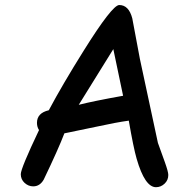

<svg xmlns="http://www.w3.org/2000/svg" viewBox="-20 -742 771 776"><path d="M610.4 14.6Q565.4 14.6 532.2 -100.6Q519.5 -144.5 500.5 -254.4Q450.7 -247.6 370.1 -230L240.2 -203.1Q215.8 -139.2 156.7 -16.1Q141.1 11.2 114.3 11.2Q94.7 11.2 79.3 -2.9Q64 -17.1 64 -38.1Q64 -61.5 137.7 -216.3Q129.4 -229 129.4 -245.6Q129.4 -285.2 177.2 -296.4Q232.9 -400.9 317.9 -536.6Q433.6 -721.7 461.9 -721.7Q500.5 -721.7 514.6 -668L545.4 -503.9L618.2 -164.6L646 -87.4Q660.2 -47.9 660.2 -34.7Q660.2 -13.7 645 0.5Q629.9 14.6 610.4 14.6ZM438 -543.5 298.3 -318.4Q357.4 -333.5 477.5 -355Z"/></svg>

Font: YBG Kramawirya
Style: Regular
Weight: 400
Designer: R.S. Wihananto
Foundry: R.S. Wihananto
Version: Version 2.0.1